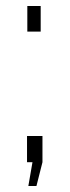

<svg xmlns="http://www.w3.org/2000/svg" viewBox="-20 -537 231 638"><path d="M70.8 -432.1V-517.1H115.2V-432.1ZM74.2 81.1 87.9 2H69.8V-85H121.1V2L101.1 81.1Z"/></svg>

Font: Rawline Light
Style: Regular
Weight: 300
Designer: Matt McInerney, Pablo Impallari, Rodrigo Fuenzalida
Foundry: Matt McInerney, Pablo Impallari, Rodrigo Fuenzalida
Version: Version 4.020;PS 004.020;hotconv 1.0.88;makeotf.lib2.5.64775